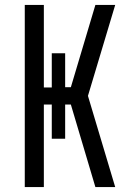

<svg xmlns="http://www.w3.org/2000/svg" viewBox="-20 -755 540 775"><path d="M80 0V-735H157V-402H189V-540H243V-403H266L365 -735H445L335 -368L445 0H365L266 -333H243V-195H189V-333H157V0Z"/></svg>

Font: Iosevka www.saffi
Style: Regular
Weight: 400
Monospace: yes
Designer: Belleve Invis
Foundry: Belleve Invis
Version: Version 22.0.2; ttfautohint (v1.8.3)